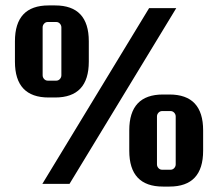

<svg xmlns="http://www.w3.org/2000/svg" viewBox="-20 -677 803 707"><path d="M529 -647H629L236 0H136ZM183 -318H159Q35 -318 35 -450V-525Q35 -657 159 -657H183Q307 -657 307 -525V-450Q307 -318 183 -318ZM137 -400Q137 -392 142.5 -386Q148 -380 156 -380H187Q195 -380 200.5 -386Q206 -392 206 -400V-576Q206 -584 200.5 -590Q195 -596 187 -596H156Q148 -596 142.5 -590Q137 -584 137 -576ZM604 -329Q728 -329 728 -197V-122Q728 10 604 10H580Q456 10 456 -122V-197Q456 -329 580 -329ZM627 -72V-248Q627 -256 621.5 -262Q616 -268 608 -268H577Q569 -268 563.5 -262Q558 -256 558 -248V-72Q558 -64 563.5 -58Q569 -52 577 -52H608Q616 -52 621.5 -58Q627 -64 627 -72Z"/></svg>

Font: Squada One
Style: Regular
Weight: 400
Version: Version 1.001